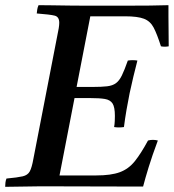

<svg xmlns="http://www.w3.org/2000/svg" viewBox="-32 -721 674 742"><path d="M-12 1Q-12 -6 -11 -15Q-10 -24 -7 -31Q36 -35 55.5 -39.5Q75 -44 83 -58.5Q91 -73 97 -107L189 -581Q193 -599 195 -612Q197 -625 197 -633Q197 -656 179.5 -660.5Q162 -665 110 -669Q111 -677 112 -684.5Q113 -692 117 -701Q136 -701 167.5 -700.5Q199 -700 236 -699.5Q273 -699 306 -699H443Q504 -699 547.5 -699.5Q591 -700 619 -701V-657Q619 -630 619.5 -602Q620 -574 620 -542Q604 -539 590 -542Q575 -589 562 -614Q549 -639 524.5 -648.5Q500 -658 451 -658H317L264 -385H325Q361 -385 382 -387.5Q403 -390 416 -399.5Q429 -409 439 -429.5Q449 -450 462 -487Q481 -490 499 -487Q492 -460 483.5 -425Q475 -390 469 -361Q463 -332 457 -297Q451 -262 447 -230Q427 -227 409 -230Q411 -241 411.5 -253Q412 -265 412 -273Q412 -307 403 -321Q394 -335 373.5 -338.5Q353 -342 316 -342H256L198 -43H340Q397 -43 431 -55.5Q465 -68 489 -98Q513 -128 540 -178Q559 -183 578 -178Q556 -119 542.5 -75Q529 -31 521 0Q423 0 323 -0.5Q223 -1 126 -1Q98 -1 57.5 0Q17 1 -12 1Z"/></svg>

Font: Tiro Kannada
Style: Italic
Weight: 400
Italic angle: -11°
Designer: Kannada: John Hudson & Fiona Ross, assisted by Kaja Sojewska. Latin: John Hudson with Paul Hanslow, assisted by Kaja Soj
Foundry: Tiro Typeworks Ltd.
Version: Version 1.52